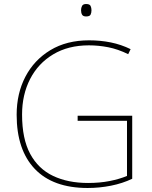

<svg xmlns="http://www.w3.org/2000/svg" viewBox="-20 -927 760 957"><path d="M367 -350H639V-36Q591 -13 533.5 -1.5Q476 10 417 10Q244 10 153.5 -85Q63 -180 63 -355Q63 -461 106.5 -544.5Q150 -628 231 -677Q312 -726 424 -726Q481 -726 532.5 -715.5Q584 -705 631 -682L619 -657Q568 -682 519.5 -691.5Q471 -701 423 -701Q320 -701 245 -656Q170 -611 130 -533Q90 -455 90 -356Q90 -235 130.5 -160Q171 -85 245 -50Q319 -15 419 -15Q477 -15 525.5 -24.5Q574 -34 613 -50V-325H367ZM409 -907Q427 -907 431.5 -897.5Q436 -888 436 -876Q436 -863 431.5 -854Q427 -845 409 -845Q394 -845 389 -854Q384 -863 384 -876Q384 -888 389 -897.5Q394 -907 409 -907Z"/></svg>

Font: Noto Sans Tamil Thin
Style: Regular
Weight: 100
Designer: Jelle Bosma - Monotype Design Team
Foundry: Monotype Imaging Inc.
Version: Version 2.004; ttfautohint (v1.8.4.7-5d5b)